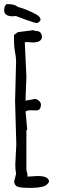

<svg xmlns="http://www.w3.org/2000/svg" viewBox="-27 -902 290 928"><path d="M97.7 -806.6C128.9 -795.4 146.5 -790.5 148.9 -790.5C155.8 -790.5 168.9 -798.3 168.9 -807.6C168.9 -816.4 161.1 -825.2 145.5 -834C131.8 -840.8 118.7 -847.7 104.5 -853L84.5 -860.8L65.9 -866.7C61.5 -868.2 57.6 -869.6 59.6 -867.7L60.1 -866.7C51.8 -877.4 33.7 -882.3 5.4 -882.3C-2.9 -877 -6.8 -866.7 -6.8 -852.1C-6.8 -833 7.3 -823.2 35.6 -823.2C38.6 -823.2 43 -823.7 49.3 -824.7C55.7 -822.3 71.8 -815.9 97.7 -806.6ZM100.6 -270.5 104.5 -275.9 96.7 -361.3C97.7 -366.7 106.9 -369.1 124.5 -369.1L147 -368.2C163.6 -368.2 170.9 -378.4 170.9 -397.5C170.9 -409.2 153.8 -423.8 142.1 -423.8C127 -420.4 111.3 -418.5 96.2 -415.5L100.6 -531.2L92.8 -697.3C93.8 -698.2 97.2 -698.7 104.5 -698.7L130.4 -696.8C160.6 -696.8 175.8 -706.5 175.8 -725.1C175.8 -731 173.8 -737.3 170.4 -742.7V-742.2C166.5 -749 157.2 -752.9 139.6 -752.9L136.2 -756.3L59.1 -746.6L40.5 -732.9C41 -718.8 40 -680.2 44.4 -657.7C48.8 -634.8 50.8 -618.2 50.8 -607.9L45.9 -413.6L51.8 -205.6L46.9 -106C46.9 -89.4 48.3 -74.7 50.8 -62L41.5 -25.9C41.5 -17.1 44.9 -9.8 50.8 -3.9C56.6 2.4 76.2 5.9 108.4 5.9H130.9C145 5.9 160.2 4.4 173.3 1.5C189.9 -1.5 203.1 -9.3 210 -23.4C210 -42 191.4 -51.3 154.3 -51.3L106 -48.3C106 -61.5 104 -71.3 100.6 -77.6Z"/></svg>

Font: Amatic Mod Bold ONEptTWO
Style: Bold
Weight: 700
Designer: David Occhino Design
Foundry: David Occhino Design
Version: Version 1.2